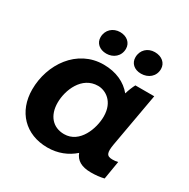

<svg xmlns="http://www.w3.org/2000/svg" viewBox="-166 -879 1022 1040"><g transform="rotate(30 345.0 -359.5)"><path d="M536 9C565 9 593 6 617 0L636 -114C625 -111 614 -110 601 -110C564 -110 558 -129 567 -183L627 -520H509C500 -503 490 -479 483 -455C444 -503 383 -532 305 -532C139 -532 36 -379 36 -222C36 -84 126 10 264 10C329 10 385 -13 428 -51C443 -12 476 9 536 9ZM336 -417C382 -417 445 -382 445 -288C445 -214 404 -98 306 -98C235 -98 191 -149 191 -229C191 -307 235 -417 336 -417ZM286 -590C329 -590 366 -619 366 -666C366 -703 336 -729 294 -729C250 -729 215 -698 215 -652C215 -616 243 -590 286 -590ZM503 -590C548 -590 585 -619 585 -666C585 -703 555 -729 511 -729C467 -729 433 -698 433 -652C433 -616 460 -590 503 -590Z"/></g></svg>

Font: Fixel Display 20240404
Style: Bold Italic
Weight: 700
Italic angle: -10°
Designer: AlfaBravo + MacPaw
Foundry: Kyrylo Tkachov, Marchela Mozhyna, Serhii Makarenko, Maria Weinstein, Zakhar Kryvoshyya
Version: Version 1.211;Glyphs 3.2 (3225)